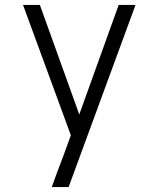

<svg xmlns="http://www.w3.org/2000/svg" viewBox="-20 -540 640 775"><path d="M189 215Q200 184 211.5 153Q223 122 235 91L266 6L73 -520H141L300 -78L459 -520H527L257 215Z"/></svg>

Font: Iosevka Custom Light Extended
Style: Regular
Weight: 300
Width: 7
Monospace: yes
Designer: Belleve Invis
Foundry: Belleve Invis
Version: Version 11.2.4; ttfautohint (v1.8.4)